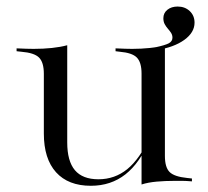

<svg xmlns="http://www.w3.org/2000/svg" viewBox="-20 -563 647 596"><path d="M465.3 -407.3 462.1 -416.1Q492.7 -422.6 504 -428.6Q515.3 -434.7 515.3 -446Q515.3 -454 511.3 -460.5Q507.3 -466.9 501.2 -473.8Q495.2 -480.6 491.1 -488.3Q487.1 -496 487.1 -506.5Q487.1 -522.6 499.6 -532.7Q512.1 -542.7 531.5 -542.7Q554 -542.7 569 -528.6Q583.9 -514.5 583.9 -492.7Q583.9 -462.1 552 -439.1Q520.2 -416.1 465.3 -407.3ZM188.7 -412.9V-206.5H116.1V-333.9Q116.1 -369.4 101.2 -384.3Q86.3 -399.2 46 -402.4L31.5 -404V-412.9Q50.8 -412.1 61.7 -411.7Q72.6 -411.3 84.7 -411.3Q114.5 -411.3 141.1 -414.1Q167.7 -416.9 188.7 -422.6ZM188.7 -206.5V-121Q188.7 -62.9 212.5 -34.7Q236.3 -6.5 285.5 -6.5Q336.3 -6.5 375 -37.9Q413.7 -69.4 444.4 -136.3V-129Q414.5 -57.3 369.4 -21.8Q324.2 13.7 262.1 13.7Q191.9 13.7 154 -28.2Q116.1 -70.2 116.1 -148.4V-206.5ZM419.4 0V-206.5H491.9V-79Q491.9 -43.5 506.5 -29Q521 -14.5 561.3 -10.5L575.8 -8.9V0Q556.5 -1.6 546 -1.6Q535.5 -1.6 522.6 -1.6Q492.7 -1.6 466.1 0.8Q439.5 3.2 419.4 9.7ZM491.9 -412.9V-206.5H419.4V-334.7Q419.4 -369.4 404.8 -384.3Q390.3 -399.2 351.6 -402.4L338.7 -404V-412.9Q358.1 -412.1 368.5 -411.7Q379 -411.3 390.3 -411.3Q418.5 -411.3 445.2 -414.1Q471.8 -416.9 491.9 -422.6Z"/></svg>

Font: Playfair 144pt SemiExpanded Light
Style: Regular
Weight: 300
Width: 6
Designer: Claus Eggers Sørensen
Foundry: Claus Eggers Sørensen
Version: Version 2.203